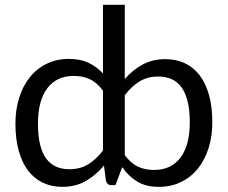

<svg xmlns="http://www.w3.org/2000/svg" viewBox="-20 -756 930 784"><path d="M489.5 -122.5Q514.5 -89 543.5 -75.5Q572.5 -62 608.5 -62Q679 -62 717 -112.5Q755 -163 755 -256.5Q755 -306 746.2 -341.5Q737.5 -377 721 -399.8Q704.5 -422.5 680.5 -433Q656.5 -443.5 626 -443.5Q582.5 -443.5 549.8 -423.5Q517 -403.5 489.5 -367ZM400.5 -386Q375.5 -419.5 346.5 -432.8Q317.5 -446 281.5 -446Q211 -446 173 -395.5Q135 -345 135 -251.5Q135 -202 143.5 -166.8Q152 -131.5 168.5 -108.8Q185 -86 209 -75.5Q233 -65 263.5 -65Q307.5 -65 340.2 -85Q373 -105 400.5 -141.5ZM489.5 -433Q521 -470 562 -492.2Q603 -514.5 655.5 -514.5Q699 -514.5 734.5 -498Q770 -481.5 795 -448.8Q820 -416 833.5 -367.8Q847 -319.5 847 -256.5Q847 -200.5 832 -152.2Q817 -104 789 -68.8Q761 -33.5 720.2 -13.2Q679.5 7 628.5 7Q576.5 7 541 -14.2Q505.5 -35.5 479 -73.5L451.5 0H434Q417.5 0 412.5 -18.5L404.5 -80Q372 -41 330.5 -17Q289 7 234.5 7Q191 7 155.5 -9.8Q120 -26.5 95 -59Q70 -91.5 56.5 -140Q43 -188.5 43 -251.5Q43 -307.5 58 -355.8Q73 -404 101 -439.5Q129 -475 169.8 -495.2Q210.5 -515.5 261.5 -515.5Q308 -515.5 341.2 -499.8Q374.5 -484 400.5 -456V-736.5H489.5Z"/></svg>

Font: Lato 2
Style: Regular
Weight: 400
Designer: Lukasz Dziedzic with Adam Twardoch and Botio Nikoltchev
Foundry: tyPoland Lukasz Dziedzic
Version: Version 2.015; 2015-08-06; http://www.latofonts.com/